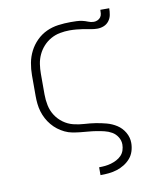

<svg xmlns="http://www.w3.org/2000/svg" viewBox="-86 -630 772 915"><g transform="rotate(-10 300.0 -173.0)"><path d="M326 215V177H327Q341 177 355.5 175.5Q370 174 384 170Q398 166 411.5 159Q425 152 435 141.5Q445 131 449.5 117Q454 103 454 89Q454 70 443.5 53Q433 36 416.5 26.5Q400 17 381 12.5Q362 8 343 5Q324 2 305 0.5Q286 -1 267 -3Q248 -5 229 -8.5Q210 -12 192.5 -20.5Q175 -29 160 -40.5Q145 -52 132.5 -67Q120 -82 111 -99Q102 -116 96.5 -134.5Q91 -153 89 -172Q87 -191 87 -210V-310Q87 -340 92.5 -369.5Q98 -399 111.5 -425.5Q125 -452 146.5 -473.5Q168 -495 195 -507.5Q222 -520 252 -524Q282 -528 312 -528Q326 -528 340 -527.5Q354 -527 368 -524Q382 -521 395 -515.5Q408 -510 422 -510Q431 -510 440 -514Q449 -518 454.5 -525.5Q460 -533 461 -542.5Q462 -552 462 -561H505Q505 -545 502 -529Q499 -513 489 -500Q479 -487 464 -481Q449 -475 433 -475Q433 -475 433 -475Q433 -475 432 -475Q416 -475 399.5 -478.5Q383 -482 366.5 -484.5Q350 -487 333.5 -488.5Q317 -490 300 -490Q277 -490 253.5 -485.5Q230 -481 209.5 -469.5Q189 -458 173 -440.5Q157 -423 147 -401.5Q137 -380 133.5 -356.5Q130 -333 130 -310V-210Q130 -183 135.5 -156.5Q141 -130 155.5 -107.5Q170 -85 192 -69Q214 -53 240 -46.5Q266 -40 293 -38.5Q320 -37 346 -33Q372 -29 398 -22Q424 -15 446.5 -0.5Q469 14 483 38Q497 62 497 89Q497 109 491 128.5Q485 148 472 163Q459 178 442 188.5Q425 199 406 205Q387 211 367 213Q347 215 327 215Z"/></g></svg>

Font: Zed Sans Extralight Extended
Style: Regular
Weight: 200
Width: 7
Designer: Belleve Invis
Foundry: Belleve Invis
Version: Version 1.0.0; ttfautohint (v1.8.4)